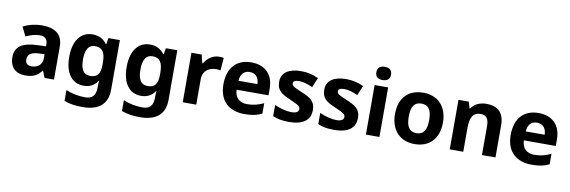

<svg xmlns="http://www.w3.org/2000/svg" viewBox="-64 -1302 6189 2084"><g transform="rotate(10 3030.5 -260.0)"><path d="M302 -557C225 -557 151 -538 93 -508L142 -407C193 -430 243 -447 296 -447C349 -447 381 -421 381 -364V-340L286 -337C123 -331 42 -279 42 -163C42 -45 114 10 211 10C302 10 345 -15 392 -74H396L425 0H529V-364C529 -494 448 -557 302 -557ZM323 -251 381 -253V-208C381 -138 331 -99 267 -99C224 -99 195 -116 195 -162C195 -214 227 -248 323 -251Z M859 -556C728 -556 649 -451 649 -272C649 -95 726 10 855 10C920 10 973 -14 1010 -71H1014C1012 -52 1010 -26 1010 -4V7C1010 90 972 131 895 131C820 131 749 117 682 89V208C745 232 809 240 886 240C1066 240 1159 157 1159 1V-546H1033L1021 -476H1017C979 -529 926 -556 859 -556ZM906 -435C986 -435 1020 -388 1020 -271V-253C1020 -145 984 -107 908 -107C835 -107 801 -161 801 -270C801 -380 836 -435 906 -435Z M1492 -556C1361 -556 1282 -451 1282 -272C1282 -95 1359 10 1488 10C1553 10 1606 -14 1643 -71H1647C1645 -52 1643 -26 1643 -4V7C1643 90 1605 131 1528 131C1453 131 1382 117 1315 89V208C1378 232 1442 240 1519 240C1699 240 1792 157 1792 1V-546H1666L1654 -476H1650C1612 -529 1559 -556 1492 -556ZM1539 -435C1619 -435 1653 -388 1653 -271V-253C1653 -145 1617 -107 1541 -107C1468 -107 1434 -161 1434 -270C1434 -380 1469 -435 1539 -435Z M2253 -556C2180 -556 2122 -510 2090 -454H2083L2061 -546H1948V0H2097V-278C2097 -381 2171 -417 2248 -417C2261 -417 2282 -415 2292 -412L2303 -552C2291 -554 2268 -556 2253 -556Z M2607 -556C2453 -556 2349 -460 2349 -269C2349 -80 2465 10 2629 10C2713 10 2767 -2 2821 -29V-144C2760 -115 2706 -101 2636 -101C2552 -101 2503 -152 2500 -236H2852V-308C2852 -467 2758 -556 2607 -556ZM2608 -450C2678 -450 2711 -401 2712 -335H2503C2509 -414 2550 -450 2608 -450Z M3354 -162C3354 -259 3295 -294 3202 -332C3106 -371 3088 -384 3088 -410C3088 -434 3110 -446 3154 -446C3203 -446 3249 -429 3303 -406L3348 -513C3283 -543 3224 -556 3156 -556C3025 -556 2940 -505 2940 -404C2940 -311 2986 -275 3089 -232C3195 -187 3207 -173 3207 -146C3207 -118 3184 -99 3126 -99C3074 -99 3000 -118 2941 -145V-22C2996 1 3045 10 3121 10C3275 10 3354 -51 3354 -162Z M3851 -162C3851 -259 3792 -294 3699 -332C3603 -371 3585 -384 3585 -410C3585 -434 3607 -446 3651 -446C3700 -446 3746 -429 3800 -406L3845 -513C3780 -543 3721 -556 3653 -556C3522 -556 3437 -505 3437 -404C3437 -311 3483 -275 3586 -232C3692 -187 3704 -173 3704 -146C3704 -118 3681 -99 3623 -99C3571 -99 3497 -118 3438 -145V-22C3493 1 3542 10 3618 10C3772 10 3851 -51 3851 -162Z M4042 -760C3997 -760 3961 -743 3961 -687C3961 -632 3997 -614 4042 -614C4086 -614 4123 -632 4123 -687C4123 -743 4086 -760 4042 -760ZM4116 -546H3967V0H4116Z M4768 -274C4768 -455 4658 -556 4505 -556C4340 -556 4239 -455 4239 -274C4239 -92 4349 10 4502 10C4666 10 4768 -92 4768 -274ZM4391 -274C4391 -382 4424 -436 4503 -436C4583 -436 4616 -382 4616 -274C4616 -166 4583 -110 4504 -110C4424 -110 4391 -166 4391 -274Z M5201 -556C5133 -556 5068 -532 5033 -476H5025L5005 -546H4891V0H5040V-257C5040 -373 5067 -437 5158 -437C5219 -437 5246 -397 5246 -319V0H5395V-356C5395 -496 5318 -556 5201 -556Z M5773 -556C5619 -556 5515 -460 5515 -269C5515 -80 5631 10 5795 10C5879 10 5933 -2 5987 -29V-144C5926 -115 5872 -101 5802 -101C5718 -101 5669 -152 5666 -236H6018V-308C6018 -467 5924 -556 5773 -556ZM5774 -450C5844 -450 5877 -401 5878 -335H5669C5675 -414 5716 -450 5774 -450Z"/></g></svg>

Font: Noto Kufi Arabic
Style: Bold
Weight: 700
Designer: Monotype Design Team, David Williams, Khaled Hosny
Foundry: Google LLC
Version: Version 2.109